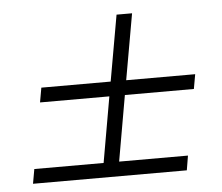

<svg xmlns="http://www.w3.org/2000/svg" viewBox="-42 -646 669 578"><g transform="rotate(-5 293.0 -357.5)"><path d="M77.6 -356.4 85.4 -400.4H294.9L330.1 -599.6H377L341.8 -400.4H550.3L542.5 -356.4H334L299.3 -158.2H507.3L500 -114.3H35.2L43 -158.2H252.4L287.1 -356.4Z"/></g></svg>

Font: Cascadia Mono PL ExtraLight
Style: Italic
Weight: 200
Italic angle: -10°
Monospace: yes
Designer: Aaron Bell
Foundry: Saja Typeworks
Version: Version 2404.023; ttfautohint (v1.8.4)